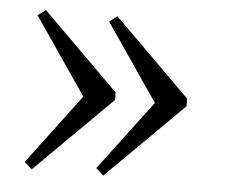

<svg xmlns="http://www.w3.org/2000/svg" viewBox="-40 -471 616 526"><g transform="rotate(5 268.5 -208.0)"><path d="M65.3 11.3 44.4 -7.3 188.7 -199.2 44.4 -410.5 66.1 -426.6 275.8 -218.5V-197.6ZM262.1 11.3 241.1 -7.3 385.5 -199.2 241.1 -410.5 262.9 -426.6 472.6 -218.5V-197.6Z"/></g></svg>

Font: Playfair
Style: Regular
Weight: 400
Designer: Claus Eggers Sørensen
Foundry: Claus Eggers Sørensen
Version: Version 2.001;gftools[0.9.30]